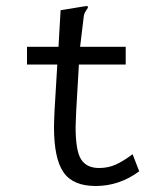

<svg xmlns="http://www.w3.org/2000/svg" viewBox="-20 -613 540 640"><path d="M444 -42Q378 7 299 7Q223 7 191.5 -39Q160 -85 160 -189Q160 -206 162 -248L171 -398H70V-457H175L182 -579L262 -592L272 -593L273 -587Q266 -577 262.5 -570Q259 -563 258 -548L247 -457H399V-398H243L234 -243Q232 -203 232 -190Q232 -110 250.5 -81.5Q269 -53 310 -53Q340 -53 365 -64Q390 -75 422 -99Z"/></svg>

Font: Vazir Code
Style: Code
Weight: 400
Foundry: DejaVu fonts team - Redesigned by Saber Rastikerdar
Version: Version 1.1.2